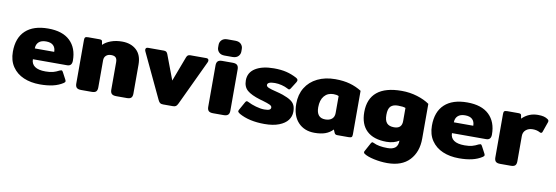

<svg xmlns="http://www.w3.org/2000/svg" viewBox="-60 -1122 5018 1734"><g transform="rotate(10 2449.0 -255.0)"><path d="M23 -234Q23 -361 95 -428Q167 -495 302 -495Q434 -495 502.5 -429.5Q571 -364 571 -248Q571 -198 527 -198H213Q213 -155 245.5 -132Q278 -109 344 -109Q385 -109 412.5 -116.5Q440 -124 468 -139Q480 -144 484 -144Q493 -144 499 -132L533 -68Q538 -58 538 -53Q538 -44 526 -36Q485 -9 433 3Q381 15 314 15Q230 15 164.5 -13Q99 -41 61 -97Q23 -153 23 -234ZM391 -297Q391 -335 369 -356Q347 -377 303 -377Q259 -377 236 -355.5Q213 -334 213 -297Z M637 -50V-449Q637 -467 643.5 -473.5Q650 -480 671 -480H774Q786 -480 792.5 -476.5Q799 -473 800 -464L805 -434Q833 -462 878.5 -478.5Q924 -495 980 -495Q1061 -495 1111 -449.5Q1161 -404 1161 -315V-50Q1161 -24 1149.5 -12Q1138 0 1109 0H1012Q983 0 970.5 -12Q958 -24 958 -50V-302Q958 -332 945 -345Q932 -358 904 -358Q874 -358 856.5 -342Q839 -326 839 -298V-50Q839 -24 827.5 -12Q816 0 787 0H690Q661 0 649 -12Q637 -24 637 -50Z M1395 -33 1202 -442Q1197 -452 1197 -460Q1197 -469 1202.5 -474.5Q1208 -480 1218 -480H1364Q1379 -480 1387 -474Q1395 -468 1400 -455L1486 -227L1572 -455Q1577 -468 1585 -474Q1593 -480 1608 -480H1755Q1765 -480 1770.5 -474.5Q1776 -469 1776 -460Q1776 -452 1771 -442L1578 -33Q1569 -14 1559.5 -7Q1550 0 1531 0H1442Q1423 0 1413.5 -7Q1404 -14 1395 -33Z M1842 -593V-617Q1842 -643 1860 -661.5Q1878 -680 1912 -680H1984Q2019 -680 2037 -661.5Q2055 -643 2055 -617V-593Q2055 -568 2037 -549.5Q2019 -531 1984 -531H1912Q1878 -531 1860 -549.5Q1842 -568 1842 -593ZM1847 -50V-429Q1847 -455 1859 -467.5Q1871 -480 1900 -480H1996Q2025 -480 2037.5 -467.5Q2050 -455 2050 -429V-50Q2050 -24 2037.5 -12Q2025 0 1996 0H1900Q1871 0 1859 -12Q1847 -24 1847 -50Z M2140 -37Q2121 -49 2121 -58Q2121 -63 2126 -73L2168 -148Q2174 -160 2183 -160Q2189 -160 2200 -154Q2228 -139 2271.5 -126.5Q2315 -114 2349 -114Q2381 -114 2395 -120.5Q2409 -127 2409 -142Q2409 -156 2389.5 -165.5Q2370 -175 2319 -190L2297 -196Q2214 -221 2177 -253Q2140 -285 2140 -344Q2140 -417 2203 -456Q2266 -495 2372 -495Q2438 -495 2487 -483Q2536 -471 2581 -447Q2599 -437 2599 -425Q2599 -418 2593 -407L2552 -342Q2545 -331 2538 -331Q2532 -331 2522 -337Q2498 -350 2466 -358Q2434 -366 2404 -366Q2335 -366 2335 -336Q2335 -322 2357.5 -312.5Q2380 -303 2427 -292Q2438 -289 2457.5 -284Q2477 -279 2490 -274Q2538 -257 2564 -239.5Q2590 -222 2601 -198.5Q2612 -175 2612 -139Q2612 -96 2586 -61.5Q2560 -27 2506 -6Q2452 15 2373 15Q2232 15 2140 -37Z M2625 -216Q2625 -300 2663.5 -363Q2702 -426 2772.5 -460.5Q2843 -495 2935 -495Q3011 -495 3069.5 -478.5Q3128 -462 3177 -431V-31Q3177 -12 3170 -6Q3163 0 3142 0H3040Q3029 0 3023 -3.5Q3017 -7 3013 -15L3000 -45Q2971 -14 2930.5 0.5Q2890 15 2832 15Q2738 15 2681.5 -45.5Q2625 -106 2625 -216ZM2990 -194V-350Q2971 -359 2942 -359Q2889 -359 2857.5 -322Q2826 -285 2826 -218Q2826 -121 2907 -121Q2946 -121 2968 -140Q2990 -159 2990 -194Z M3311 122Q3304 116 3304 109Q3304 104 3307 99L3350 20Q3353 15 3356.5 11.5Q3360 8 3364 8Q3366 8 3376 12Q3423 36 3506 36Q3553 36 3577 16Q3601 -4 3601 -49Q3581 -35 3551 -26.5Q3521 -18 3487 -18Q3368 -18 3305.5 -77Q3243 -136 3243 -248Q3243 -370 3319 -432.5Q3395 -495 3544 -495Q3619 -495 3687 -474Q3755 -453 3800 -421V-102Q3800 20 3730 95Q3660 170 3526 170Q3466 170 3403.5 156.5Q3341 143 3311 122ZM3603 -228V-349Q3582 -358 3533 -358Q3489 -358 3466.5 -336Q3444 -314 3444 -257Q3444 -206 3465 -182.5Q3486 -159 3531 -159Q3603 -159 3603 -228Z M3866 -234Q3866 -361 3938 -428Q4010 -495 4145 -495Q4277 -495 4345.5 -429.5Q4414 -364 4414 -248Q4414 -198 4370 -198H4056Q4056 -155 4088.5 -132Q4121 -109 4187 -109Q4228 -109 4255.5 -116.5Q4283 -124 4311 -139Q4323 -144 4327 -144Q4336 -144 4342 -132L4376 -68Q4381 -58 4381 -53Q4381 -44 4369 -36Q4328 -9 4276 3Q4224 15 4157 15Q4073 15 4007.5 -13Q3942 -41 3904 -97Q3866 -153 3866 -234ZM4234 -297Q4234 -335 4212 -356Q4190 -377 4146 -377Q4102 -377 4079 -355.5Q4056 -334 4056 -297Z M4480 -50V-449Q4480 -467 4486.5 -473.5Q4493 -480 4514 -480H4617Q4629 -480 4635.5 -476.5Q4642 -473 4643 -464L4648 -435Q4708 -495 4793 -495Q4826 -495 4847 -489.5Q4868 -484 4885 -472Q4895 -465 4895 -456Q4895 -453 4893 -445L4861 -354Q4857 -340 4846 -340Q4841 -340 4834 -344Q4807 -359 4769 -359Q4731 -359 4706.5 -338Q4682 -317 4682 -282V-50Q4682 -24 4670.5 -12Q4659 0 4630 0H4533Q4504 0 4492 -12Q4480 -24 4480 -50Z"/></g></svg>

Font: Mitr SemiBold
Style: Regular
Weight: 600
Designer: Thanarat Vachiruckul
Foundry: Cadson Demak
Version: Version 1.003